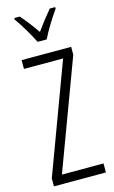

<svg xmlns="http://www.w3.org/2000/svg" viewBox="-141 -1000 624 1052"><g transform="rotate(-15 171.0 -473.5)"><path d="M146 -788H197C220 -835 258 -896 288 -938V-947H257C223 -906 202 -879 172 -837C145 -876 112 -919 87 -947H56V-938C85 -899 122 -835 146 -788ZM322 0V-51H86L316 -669V-714H35V-664H257L27 -45V0Z"/></g></svg>

Font: Noto Sans Gujarati UI ExtraCondensed Light
Style: Regular
Weight: 300
Width: 2
Designer: Jelle Bosma - Monotype Design Team, Universal Thirst
Foundry: Monotype Imaging Inc.
Version: Version 2.106